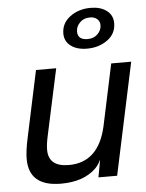

<svg xmlns="http://www.w3.org/2000/svg" viewBox="-55 -831 679 890"><g transform="rotate(-5 284.0 -386.0)"><path d="M193 14Q44 14 44 -114Q44 -151 57 -211L123 -521H217L150 -210Q142 -173 142 -148Q142 -69 237 -69Q375 -69 412 -234L473 -521H566L455 0H368L383 -82Q373 -59 356 -42Q299 14 193 14ZM264 -678Q264 -726 304 -756Q344 -786 400 -786Q446 -786 474.5 -764.5Q503 -743 503 -706Q503 -657 463 -628Q423 -599 368 -599Q321 -599 292.5 -620.5Q264 -642 264 -678ZM328 -682Q328 -643 374 -643Q403 -643 421 -661Q439 -679 439 -702Q439 -720 426.5 -731Q414 -742 393 -742Q364 -742 346 -723.5Q328 -705 328 -682Z"/></g></svg>

Font: Nacelle
Style: Italic
Weight: 400
Italic angle: -12°
Designer: Sora Sagano
Foundry: Sora Sagano
Version: Version 1.000;FEAKit 1.0